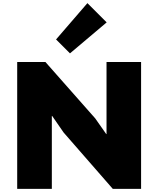

<svg xmlns="http://www.w3.org/2000/svg" viewBox="-20 -1206 1011 1226"><path d="M880.9 -810.1V0H700.2L386.2 -359.9L313 -465.8H311V0H89.8V-810.1H270L587.9 -450.2L658.2 -350.1H660.2V-810.1ZM538.1 -1186 661.1 -1063 426.8 -865.2 337.9 -954.1Z"/></svg>

Font: Sinkin Sans 900 X Black
Style: Regular
Weight: 950
Designer: Keith Bates
Foundry: K-Type
Version: Sinkin Sans (version 1.0)  by Keith Bates   •   © 2014   www